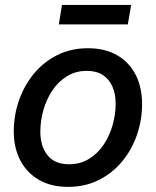

<svg xmlns="http://www.w3.org/2000/svg" viewBox="-20 -730 619 762"><path d="M250 11.7Q183.1 11.7 135 -15.9Q86.9 -43.5 60.8 -93Q34.7 -142.6 34.7 -209Q34.7 -272.5 55.4 -331.8Q76.2 -391.1 114.7 -437.7Q153.3 -484.4 207.5 -511.5Q261.7 -538.6 328.6 -538.6Q396 -538.6 444.1 -511.2Q492.2 -483.9 518.1 -433.8Q543.9 -383.8 543.9 -317.4Q543.9 -253.4 523.4 -194.3Q502.9 -135.3 464.4 -88.9Q425.8 -42.5 371.6 -15.4Q317.4 11.7 250 11.7ZM253.9 -78.1Q299.3 -78.1 334 -99.9Q368.7 -121.6 392.1 -157Q415.5 -192.4 427.2 -234.6Q439 -276.9 439 -318.4Q439 -357.4 426 -386.7Q413.1 -416 387.9 -432.4Q362.8 -448.7 324.7 -448.7Q279.8 -448.7 245.4 -427.2Q210.9 -405.8 187.5 -370.6Q164.1 -335.4 152.1 -292.7Q140.1 -250 140.1 -207.5Q140.1 -149.4 168.7 -113.8Q197.3 -78.1 253.9 -78.1ZM500.5 -710.4 487.3 -633.3H213.4L226.1 -710.4Z"/></svg>

Font: Inter 24pt Medium
Style: Italic
Weight: 500
Italic angle: -9.3988°
Designer: Rasmus Andersson
Foundry: rsms
Version: Version 4.001;git-66647c0bb